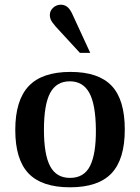

<svg xmlns="http://www.w3.org/2000/svg" viewBox="-20 -787 596 817"><path d="M278 10Q158 10 101.5 -49Q45 -108 45 -234Q45 -360 102 -420.5Q159 -481 280 -481Q399 -481 455 -422Q511 -363 511 -236Q511 -109 454.5 -49.5Q398 10 278 10ZM278 -30Q338 -30 363.5 -81.5Q389 -133 388 -236Q387 -343 360 -392Q333 -441 277 -441Q220 -441 193.5 -391.5Q167 -342 167 -235Q167 -129 193.5 -79.5Q220 -30 278 -30ZM320 -562 216 -675Q200 -694 196 -703.5Q192 -713 192 -723Q192 -741 206 -754Q220 -767 239 -767Q253 -767 264.5 -759Q276 -751 286 -731L364 -562Z"/></svg>

Font: Frank Ruhl Libre Medium
Style: Regular
Weight: 500
Designer: Yanek Iontef
Foundry: Fontef
Version: Version 6.004